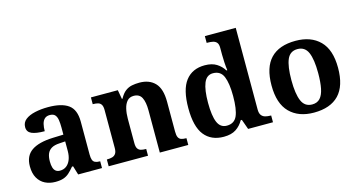

<svg xmlns="http://www.w3.org/2000/svg" viewBox="-81 -1099 2690 1447"><g transform="rotate(-15 1264.0 -375.0)"><path d="M202 10Q158 10 122.5 -7.5Q87 -25 66 -61.4Q45 -97.7 45 -153Q45 -234 101 -273Q157 -312 269 -316L351 -318.8V-374Q351 -407.6 347 -433.3Q343 -459 330 -473.5Q317 -488 289.5 -488Q264 -488 249 -474Q234 -460 228 -435.5Q222 -411 222 -380Q155 -380 121 -395Q87 -410 87 -447Q87 -483.8 115 -505.9Q143 -528 189.9 -538.5Q236.8 -549 292.8 -549Q398 -549 450.5 -511Q503 -473 503 -379.4V-124.1Q503 -96.6 508.5 -81.3Q514 -66 527.7 -59.5Q541.4 -53 563 -53H567V0H381L360 -69H351.4Q329 -42 309.5 -24.5Q290 -7 265 1.5Q240 10 202 10ZM256.8 -63Q286 -63 306.8 -78.7Q327.7 -94.3 339.3 -123.3Q351 -152.3 351 -191V-266L306 -263Q266 -261 242.9 -247.3Q219.9 -233.5 209.9 -209.3Q200 -185.1 200 -149.4Q200 -121 206 -101.5Q212 -82 224.8 -72.5Q237.6 -63 256.8 -63Z M619 0V-53H621Q644 -53 661.5 -58Q679 -63 689 -77.7Q699 -92.4 699 -121.8V-417.6Q699 -446 690 -460Q681 -474 665 -478.5Q649 -483 627 -483H624V-536H834L846.7 -465H851.5Q872 -503 895.5 -520.5Q919 -538 946.3 -543.5Q973.7 -549 1004.9 -549Q1082 -549 1126 -503.2Q1170 -457.4 1170 -356V-123.5Q1170 -93 1177.5 -78Q1185 -63 1200 -58Q1215 -53 1237 -53H1240V0H1018V-329Q1018 -394 1000.1 -429Q982.3 -464 937.8 -464Q905 -464 886.2 -442.5Q867.3 -420.9 859.2 -385.5Q851 -350.1 851 -309V-118Q851 -90 860 -76Q869 -62 885 -57.5Q901 -53 923 -53H926V0Z M1516 10Q1418 10 1365 -56.5Q1312 -123 1312 -267Q1312 -412 1364.5 -480Q1417 -548 1514 -548Q1570 -548 1606 -525.5Q1642 -503 1663 -468H1670Q1666 -496.5 1664 -531.2Q1662 -566 1662 -590V-645Q1662 -673 1651 -686Q1640 -699 1621.5 -703Q1603 -707 1581 -707H1573V-760H1814V-123Q1814 -93 1825.5 -78Q1837 -63 1855.8 -58Q1874.6 -53 1897 -53H1901V0H1707L1679 -78H1670Q1648 -38 1611.7 -14Q1575.4 10 1516 10ZM1559.3 -65Q1618 -65 1640 -115.3Q1662 -165.6 1662 -269Q1662 -368.2 1640.1 -421.1Q1618.3 -474 1558.7 -474Q1509 -474 1487.5 -421.1Q1466 -368.1 1466 -268Q1466 -166.5 1487.4 -115.8Q1508.9 -65 1559.3 -65Z M2219.6 10Q2100 10 2031 -59.3Q1962 -128.7 1962 -270.3Q1962 -411 2028.1 -480Q2094.2 -549 2223 -549Q2343 -549 2412 -480Q2481 -411 2481 -270.3Q2481 -128.7 2414.5 -59.3Q2348 10 2219.6 10ZM2222.2 -53Q2261 -53 2283.7 -77.4Q2306.3 -101.7 2316.2 -150.5Q2326 -199.2 2326 -270Q2326 -377 2302.5 -431Q2279 -485 2221 -485Q2163 -485 2140 -431.2Q2117 -377.5 2117 -270Q2117 -164 2140.5 -108.5Q2164 -53 2222.2 -53Z"/></g></svg>

Font: Noto Serif Gujarati
Style: Regular
Weight: 400
Designer: Universal Thirst, Indian Type Foundry and the Monotype Design Team
Foundry: Monotype Imaging Inc.
Version: Version 2.102